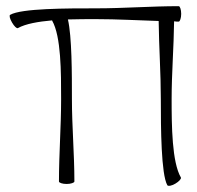

<svg xmlns="http://www.w3.org/2000/svg" viewBox="-20 -588 639 622"><path d="M38 -497C63 -511 104 -518 149 -522C149 -521 149 -521 149 -521C178 -470 178 -354 178 -267C178 -178 171 -89 171 0C171 4 182 8 196 8C209 8 221 4 221 0C221 -89 213 -178 213 -267C213 -349 213 -470 200 -525C232 -526 263 -526 292 -526C360 -526 427 -522 494 -520C495 -435 501 -351 501 -267C501 -171 502 -24 522 12C525 16 536 14 548 7C560 0 568 -9 566 -13C537 -63 536 -180 536 -267C536 -351 543 -434 544 -519C549 -518 554 -518 559 -518C563 -518 567 -530 567 -543C567 -557 563 -568 559 -568C470 -568 381 -561 292 -561C197 -561 49 -561 13 -540C9 -538 12 -527 19 -515C26 -503 34 -495 38 -497Z"/></svg>

Font: Nupuram Condensed Thin
Style: Regular
Weight: 100
Width: 3
Designer: Santhosh Thottingal (santhosh.thottingal@gmail.com)
Foundry: SMC
Version: Version 1.000